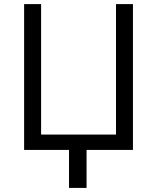

<svg xmlns="http://www.w3.org/2000/svg" viewBox="-20 -734 769 940"><path d="M630.9 0H403.8V186H317.9V0H98.1V-713.9H181.2V-75.2H547.9V-713.9H630.9Z"/></svg>

Font: Open Sans ACDW
Style: acdw
Weight: 400
Foundry: Ascender Corporation
Version: Version 1.10